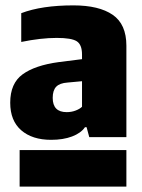

<svg xmlns="http://www.w3.org/2000/svg" viewBox="-20 -720 529 714"><path d="M18 -338Q18 -410 64 -443.5Q110 -477 198 -489L285 -500V-517Q285 -554 265.5 -566.5Q246 -579 191 -579Q132 -579 59 -564V-671Q135 -700 253 -700Q348 -700 399 -665Q450 -630 450 -550V-210H312L302 -247H296Q281 -225 248 -212.5Q215 -200 170 -200Q100 -200 59 -235.5Q18 -271 18 -338ZM285 -323V-418L231 -413Q202 -411 189 -397.5Q176 -384 176 -356Q176 -303 228 -303Q246 -303 261.5 -309Q277 -315 285 -323ZM450 -26H53V-162H450Z"/></svg>

Font: Gmarket Sans TTF Bold
Style: Regular
Weight: 700
Designer: Creative Director : Sungho Lee; Art Director : Kiwoong Choi; Project Manager : Sori Yang, Jongwook Yoon; Font Designer :
Foundry: Sandoll Inc.
Version: Version 1.000;hotconv 1.0.109;makeotfexe 2.5.65596